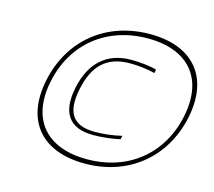

<svg xmlns="http://www.w3.org/2000/svg" viewBox="-99 -800 1036 930"><g transform="rotate(15 418.5 -335.0)"><path d="M399 9C180 9 71 -124 116 -335C161 -546 326 -679 545 -679C762 -679 872 -546 827 -335C782 -124 616 9 399 9ZM138 -335C96 -137 198 -14 404 -14C609 -14 763 -137 805 -335C847 -533 745 -656 540 -656C334 -656 180 -533 138 -335ZM262 -337C234 -207 280 -135 403 -135C448 -135 498 -141 537 -150L541 -168C495 -157 447 -152 407 -152C293 -152 257 -214 283 -335C308 -456 371 -517 486 -517C527 -517 573 -512 612 -502L616 -520C581 -530 530 -535 488 -535C365 -535 289 -463 262 -337Z"/></g></svg>

Font: LT Wave Text Thin Italic
Style: Regular
Weight: 100
Designer: Daniel Lyons
Version: Version 2.5 (Glyphs App)